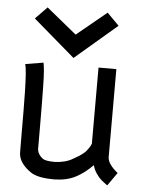

<svg xmlns="http://www.w3.org/2000/svg" viewBox="-53 -780 624 828"><g transform="rotate(5 259.0 -366.0)"><path d="M249.5 -529.8 68.8 -685.1 119.6 -737.3 250 -630.9 379.4 -737.3 431.2 -685.1ZM442.4 4.9Q424.8 -7.8 414.8 -16.4Q404.8 -24.9 393.6 -41.3Q382.3 -57.6 377.4 -77.1Q342.8 -41.5 304.7 -21.7Q266.6 -2 215.8 -1H211.4Q140.1 -1 110.4 -21.5Q55.7 -59.1 55.7 -104.5Q55.2 -133.8 55.2 -189Q55.2 -244.1 54.9 -284.7Q54.7 -325.2 53.7 -369.9Q52.7 -414.6 50.5 -444.1Q48.3 -473.6 44.4 -485.4L122.6 -498.5Q125.5 -485.8 127.4 -461.7Q129.4 -437.5 130.1 -395.8Q130.9 -354 131.1 -321.3Q131.3 -288.6 131.6 -223.4Q131.8 -158.2 131.8 -122.1Q135.7 -100.1 156.2 -85Q168.5 -76.2 208 -76.2Q255.4 -78.1 285.6 -96.7Q287.1 -97.7 297.4 -103.5Q307.6 -109.4 311.5 -111.8Q315.4 -114.3 324.5 -121.1Q333.5 -127.9 338.6 -133.5Q343.8 -139.2 350.1 -148.4Q356.4 -157.7 360.8 -168V-498H438V-116.7Q439 -86.9 482.4 -52.2Z"/></g></svg>

Font: Fantasque Sans Mono
Style: Regular
Weight: 400
Monospace: yes
Designer: Jany Belluz
Version: Version 1.8.0 ; ttfautohint (v1.8.2)